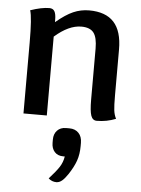

<svg xmlns="http://www.w3.org/2000/svg" viewBox="-60 -607 729 992"><g transform="rotate(5 305.0 -110.5)"><path d="M549 -14Q502 5 450 5Q429 5 420.5 -18.5Q412 -42 412 -102V-366Q412 -424 393 -448.5Q374 -473 329 -473Q264 -473 191 -409V0H70V-368Q70 -498 58 -534Q116 -554 156 -554Q175 -554 183 -540Q191 -526 191 -496V-484Q241 -526 280 -543Q319 -560 362 -560Q448 -560 490.5 -513.5Q533 -467 533 -372V-135Q533 -81 536 -57Q539 -33 549 -14ZM379 126V142Q379 185 367 219Q355 253 329 292Q313 316 299 327.5Q285 339 270 339Q247 339 229 323Q265 283 281 258.5Q297 234 302 203H294Q265 203 249 185Q233 167 233 138V121Q233 92 250 74Q267 56 296 56H314Q343 56 361 74.5Q379 93 379 126Z"/></g></svg>

Font: Krub SemiBold
Style: Regular
Weight: 600
Version: Version 1.000; ttfautohint (v1.6)